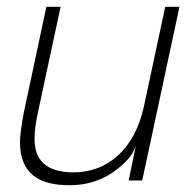

<svg xmlns="http://www.w3.org/2000/svg" viewBox="-20 -533 557 567"><path d="M185 14C250 14 308 -9 357 -62C368 -73 375 -86 381 -102L360 0H400L510 -513H468L405 -219C376 -85 291 -24 198 -24C114 -24 82 -62 82 -123C82 -146 86 -173 92 -201L159 -513H117L51 -204C44 -169 39 -132 39 -114C39 -20 95 14 185 14Z"/></svg>

Font: Nacelle UltraLight
Style: Italic
Weight: 200
Italic angle: -12°
Designer: Sora Sagano
Foundry: Sora Sagano
Version: Version 1.000;FEAKit 1.0